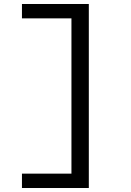

<svg xmlns="http://www.w3.org/2000/svg" viewBox="-20 -807 654 962"><path d="M338 -715H90V-787H425V135H90V63H338Z"/></svg>

Font: Intel One Mono
Style: Regular
Weight: 400
Monospace: yes
Designer: Fred Shallcrass
Foundry: Frere-Jones Type LLC
Version: Version 1.400;hotconv 1.1.0;makeotfexe 2.6.0;FJTRelease1.4